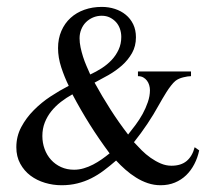

<svg xmlns="http://www.w3.org/2000/svg" viewBox="-20 -530 627 562"><path d="M563 -89.8Q558.6 -68.4 548.8 -49.6Q539.1 -30.8 524.9 -17.1Q510.7 -3.4 491.9 4.4Q473.1 12.2 450.2 12.2Q430.7 12.2 412.6 6.1Q394.5 0 378.2 -10.3Q361.8 -20.5 347.2 -33.4Q332.5 -46.4 319.8 -60.1Q301.8 -44.4 283.9 -31Q266.1 -17.6 247.1 -8.1Q228 1.5 206.5 6.8Q185.1 12.2 160.2 12.2Q135.3 12.2 111.6 5.1Q87.9 -2 69.3 -15.9Q50.8 -29.8 39.3 -50.8Q27.8 -71.8 27.8 -99.1Q27.8 -130.9 42.2 -158Q56.6 -185.1 78.9 -207.5Q101.1 -230 128.2 -247.8Q155.3 -265.6 181.2 -278.8Q168.9 -303.7 159.4 -332.5Q149.9 -361.3 149.9 -389.2Q149.9 -417 159.7 -439.5Q169.4 -461.9 186.5 -477.5Q203.6 -493.2 227.1 -501.5Q250.5 -509.8 277.8 -509.8Q298.3 -509.8 316.4 -503.9Q334.5 -498 348.1 -486.8Q361.8 -475.6 369.9 -459Q377.9 -442.4 377.9 -420.9Q377.9 -395 366.5 -374.8Q355 -354.5 337.2 -338.6Q319.3 -322.8 297.9 -310.5Q276.4 -298.3 256.8 -288.1Q278.8 -248 303 -210.2Q327.1 -172.4 355 -136.2Q365.2 -148.9 376.7 -164.3Q388.2 -179.7 397.5 -196.5Q406.7 -213.4 412.8 -231.2Q418.9 -249 418.9 -266.1Q418.9 -273.4 416.7 -280.8Q414.6 -288.1 410.2 -293.9Q405.8 -299.8 399.2 -303.5Q392.6 -307.1 383.8 -307.1V-320.8H539.1V-307.1Q534.7 -307.1 528.8 -306.2Q522.9 -305.2 516.6 -303.7Q510.3 -302.2 504.2 -299.6Q498 -296.9 493.2 -293Q487.3 -288.1 480.5 -279.3Q473.6 -270.5 467.3 -260.5Q460.9 -250.5 455.3 -240.7Q449.7 -231 445.8 -224.1Q429.7 -194.8 411.4 -167.5Q393.1 -140.1 372.1 -113.8Q382.3 -102.5 394.5 -90.3Q406.7 -78.1 420.9 -68.1Q435.1 -58.1 450.4 -51.5Q465.8 -44.9 481.9 -44.9Q509.8 -44.9 526.4 -58.8Q543 -72.8 549.8 -99.1ZM335 -421.9Q335 -434.1 331.1 -445.6Q327.1 -457 319.6 -465.3Q312 -473.6 301.5 -478.8Q291 -483.9 277.8 -483.9Q264.2 -483.9 252.2 -478.8Q240.2 -473.6 231.4 -464.8Q222.7 -456.1 217.8 -443.8Q212.9 -431.6 212.9 -418Q212.9 -405.3 215.8 -391.4Q218.8 -377.4 223.1 -363.8Q227.5 -350.1 233.2 -336.9Q238.8 -323.7 244.1 -312Q261.2 -319.8 277.6 -330.3Q293.9 -340.8 306.6 -354.2Q319.3 -367.7 327.1 -384.5Q335 -401.4 335 -421.9ZM300.8 -81.1Q269 -124 242.9 -165.5Q216.8 -207 191.9 -253.9Q174.3 -244.1 158.4 -231.9Q142.6 -219.7 130.4 -204.6Q118.2 -189.5 111.1 -171.4Q104 -153.3 104 -131.8Q104 -111.8 110.6 -93.8Q117.2 -75.7 129.4 -62.3Q141.6 -48.8 158.7 -41Q175.8 -33.2 196.8 -33.2Q211.4 -33.2 225.3 -37.4Q239.3 -41.5 252.4 -48.3Q265.6 -55.2 277.8 -63.7Q290 -72.3 300.8 -81.1Z"/></svg>

Font: Scheherazade
Style: Regular
Weight: 400
Designer: SIL International
Foundry: SIL International
Version: Version 2.100 (build 932/914)